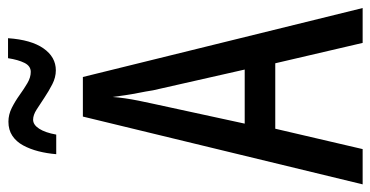

<svg xmlns="http://www.w3.org/2000/svg" viewBox="-248 -698 945 490"><g transform="rotate(-90 225.0 -452.5)"><path d="M361 0 309 -223H142L90 0H0L173 -714H274L450 0ZM240 -535Q237 -554 233.5 -571.5Q230 -589 227.5 -606Q225 -623 223 -638Q222 -623 219.5 -606Q217 -589 213.5 -571.5Q210 -554 206 -536L155 -301H293ZM77 -782Q79 -806 84.5 -827.5Q90 -849 99.5 -866.5Q109 -884 124 -894Q139 -904 160 -904Q178 -904 195 -895.5Q212 -887 228 -875.5Q244 -864 258.5 -855.5Q273 -847 287 -847Q302 -847 310 -863Q318 -879 322 -905H373Q369 -846 347 -814.5Q325 -783 291 -783Q273 -783 255.5 -792Q238 -801 221.5 -812Q205 -823 191 -832Q177 -841 165 -841Q152 -841 142 -825.5Q132 -810 127 -782Z"/></g></svg>

Font: Noto Sans Arabic ExtraCondensed
Style: Regular
Weight: 400
Width: 2
Designer: Monotype Design Team, Nadine Chahine, Nizar Qandah and Khaled Hosny
Foundry: Monotype Imaging Inc.
Version: Version 2.012